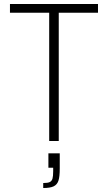

<svg xmlns="http://www.w3.org/2000/svg" viewBox="-20 -708 542 964"><path d="M227 0V-644H30V-688H472V-644H275V0ZM247 151V134H223V62H280V138Q280 179 273.5 199Q267 219 249.5 227.5Q232 236 197 236V211Q220 211 230 206Q240 201 243.5 189Q247 177 247 151Z"/></svg>

Font: Saira Semi Condensed ExtraLight
Style: Regular
Weight: 200
Width: 4
Designer: Hector Gatti with collaboration of the Omnibus-Type team
Foundry: Omnibus-Type
Version: Version 1.001; ttfautohint (v1.8)